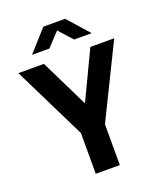

<svg xmlns="http://www.w3.org/2000/svg" viewBox="-159 -987 918 1088"><g transform="rotate(-20 300.0 -442.5)"><path d="M228 0V-246L11 -686H165L305 -400H309L445 -686H589L373 -246V0ZM119 -757 234 -885H365L479 -757H373L283 -857H317L224 -757Z"/></g></svg>

Font: Chivo Mono Medium SemiBold
Style: Regular
Weight: 600
Monospace: yes
Version: Version 1.008